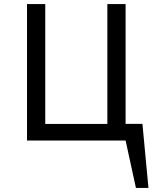

<svg xmlns="http://www.w3.org/2000/svg" viewBox="-20 -696 811 951"><path d="M602.1 0H113.8V-675.8H204.1V-82H511.7V-675.8H602.1V-82.5H685.5L715.3 234.9H653.3Z"/></svg>

Font: Cadman
Style: Regular
Weight: 400
Designer: Paul James MIller
Foundry: High-Logic / Made with FontCreator
Version: Version 2.114;March 28, 2021;FontCreator 13.0.0.2683 64-bit